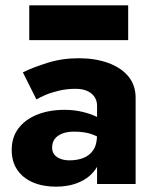

<svg xmlns="http://www.w3.org/2000/svg" viewBox="-20 -692 584 722"><path d="M176 -137Q176 -156 185.5 -169Q195 -182 213.5 -189.5Q232 -197 258 -197Q297 -197 324.5 -187.5Q352 -178 378 -159V-230Q368 -241 344.5 -252.5Q321 -264 289.5 -271.5Q258 -279 223 -279Q165 -279 120 -261Q75 -243 49.5 -209.5Q24 -176 24 -128Q24 -85 44.5 -54Q65 -23 103 -6.5Q141 10 191 10Q239 10 277.5 -6.5Q316 -23 338.5 -54.5Q361 -86 361 -130L345 -186Q345 -149 331 -128Q317 -107 293.5 -98Q270 -89 242 -89Q223 -89 208 -94.5Q193 -100 184.5 -110.5Q176 -121 176 -137ZM117 -318Q128 -325 150 -334.5Q172 -344 201.5 -351Q231 -358 264 -358Q302 -358 323.5 -340.5Q345 -323 345 -294V0H490V-324Q490 -372 462.5 -405Q435 -438 386.5 -455.5Q338 -473 276 -473Q214 -473 159.5 -456Q105 -439 66 -420ZM90 -541H462V-672H90Z"/></svg>

Font: Glinicke Jost Bold
Style: Bold
Weight: 700
Version: Version 3.710